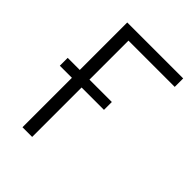

<svg xmlns="http://www.w3.org/2000/svg" viewBox="-201 -796 898 898"><g transform="rotate(45 248.5 -346.5)"><path d="M108 0V-327H28V-379H108V-693H478V-637H172V-379H320V-327H172V0Z"/></g></svg>

Font: Ubuntu Sans Light
Style: Regular
Weight: 300
Designer: Dalton Maag Ltd
Foundry: Dalton Maag Ltd
Version: Version 1.006; ttfautohint (v1.8.4.7-5d5b)